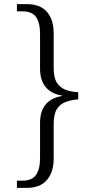

<svg xmlns="http://www.w3.org/2000/svg" viewBox="-20 -780 460 930"><path d="M62 130V95H90Q135 95 154.5 67Q174 39 174 -14V-185Q174 -297 281 -315V-317Q229 -325 201.5 -358Q174 -391 174 -447V-616Q174 -670 154.5 -697.5Q135 -725 90 -725H62V-760H111Q174 -760 207 -723Q240 -686 240 -619V-450Q240 -404 255.5 -379.5Q271 -355 298 -345Q325 -335 359 -333V-299Q325 -296 298 -286Q271 -276 255.5 -251.5Q240 -227 240 -181V-12Q240 54 207 92Q174 130 111 130Z"/></svg>

Font: Noto Serif Myanmar Light
Style: Regular
Weight: 300
Designer: Ben Mitchell and the Monotype Design Team
Foundry: Monotype Imaging Inc.
Version: Version 2.106; ttfautohint (v1.8.4.7-5d5b)